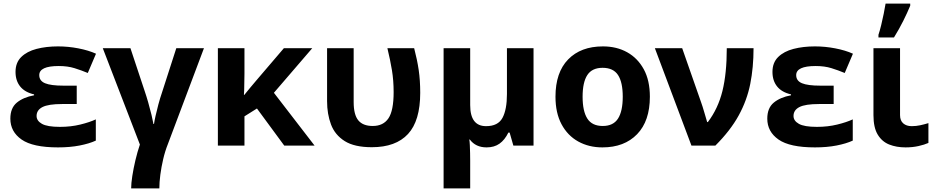

<svg xmlns="http://www.w3.org/2000/svg" viewBox="-20 -816 5244 1076"><path d="M410 -336V-233H328Q251 -233 218 -216Q185 -199 185 -166Q185 -139 215 -122Q245 -105 316 -105Q377 -105 430 -118Q483 -131 517 -147V-28Q480 -11 426 -0.5Q372 10 305 10Q164 10 101 -34Q38 -78 38 -151Q38 -211 74.5 -241Q111 -271 171 -282V-287Q119 -299 93 -331.5Q67 -364 67 -413Q67 -465 99 -496.5Q131 -528 185 -542Q239 -556 305 -556Q362 -556 419 -545Q476 -534 518 -515L472 -407Q436 -422 397.5 -434Q359 -446 309 -446Q200 -446 200 -395Q200 -363 232.5 -349.5Q265 -336 335 -336Z M1123 -546 921 -9Q905 31 894.5 76Q884 121 878.5 163.5Q873 206 873 240H715Q715 212 721.5 170Q728 128 739 81.5Q750 35 764 -6L556 -546H711L791 -305Q800 -279 810.5 -242.5Q821 -206 829 -172.5Q837 -139 840 -121H843Q845 -136 851.5 -165.5Q858 -195 867.5 -230.5Q877 -266 888 -298L968 -546Z M1730 -546 1515 -296 1743 0H1573L1420 -208L1350 -164V0H1201V-546H1350V-403Q1349 -373 1349 -343Q1349 -313 1347 -284H1349Q1366 -305 1383 -325.5Q1400 -346 1418 -367L1571 -546Z M2064 9Q1966 9 1911.5 -25.5Q1857 -60 1835 -118.5Q1813 -177 1813 -249V-546H1962V-244Q1962 -173 1988 -141.5Q2014 -110 2069 -110Q2128 -110 2157 -153Q2186 -196 2186 -300Q2186 -365 2176.5 -422.5Q2167 -480 2151 -546H2301Q2318 -481 2326.5 -423.5Q2335 -366 2335 -296Q2335 -139 2266.5 -65Q2198 9 2064 9Z M2970 -546V0H2857L2836 -73H2829Q2809 -32 2779.5 -11Q2750 10 2707 10Q2646 10 2613 -34H2610Q2612 -24 2613 -2.5Q2614 19 2614.5 42.5Q2615 66 2615 84V240H2466V-546H2615V-227Q2615 -109 2704 -109Q2771 -109 2796 -155.5Q2821 -202 2821 -289V-546Z M3622 -274Q3622 -138 3550.5 -64Q3479 10 3356 10Q3280 10 3220.5 -23Q3161 -56 3127 -119.5Q3093 -183 3093 -274Q3093 -410 3164 -483Q3235 -556 3359 -556Q3436 -556 3495 -523Q3554 -490 3588 -427.5Q3622 -365 3622 -274ZM3245 -274Q3245 -193 3271.5 -151.5Q3298 -110 3358 -110Q3417 -110 3443.5 -151.5Q3470 -193 3470 -274Q3470 -355 3443.5 -395.5Q3417 -436 3357 -436Q3298 -436 3271.5 -395.5Q3245 -355 3245 -274Z M3650 -546H3803L3909 -243Q3917 -221 3927 -186.5Q3937 -152 3943 -132H3947Q4004 -207 4028.5 -305.5Q4053 -404 4053 -546H4203Q4203 -438 4184.5 -345.5Q4166 -253 4119.5 -168.5Q4073 -84 3989 0H3855Z M4652 -336V-233H4570Q4493 -233 4460 -216Q4427 -199 4427 -166Q4427 -139 4457 -122Q4487 -105 4558 -105Q4619 -105 4672 -118Q4725 -131 4759 -147V-28Q4722 -11 4668 -0.5Q4614 10 4547 10Q4406 10 4343 -34Q4280 -78 4280 -151Q4280 -211 4316.5 -241Q4353 -271 4413 -282V-287Q4361 -299 4335 -331.5Q4309 -364 4309 -413Q4309 -465 4341 -496.5Q4373 -528 4427 -542Q4481 -556 4547 -556Q4604 -556 4661 -545Q4718 -534 4760 -515L4714 -407Q4678 -422 4639.5 -434Q4601 -446 4551 -446Q4442 -446 4442 -395Q4442 -363 4474.5 -349.5Q4507 -336 4577 -336Z M5024 -546V-171Q5024 -140 5042 -124.5Q5060 -109 5089 -109Q5114 -109 5137 -114Q5160 -119 5183 -126V-15Q5161 -5 5127.5 2.5Q5094 10 5055 10Q5004 10 4963.5 -6Q4923 -22 4899 -61.5Q4875 -101 4875 -171V-546ZM4903 -606V-621Q4911 -645 4918.5 -676Q4926 -707 4932.5 -739Q4939 -771 4943 -796H5081V-784Q5065 -745 5042 -699Q5019 -653 4990 -606Z"/></svg>

Font: Noto IKEA Arabic
Style: Bold
Weight: 700
Designer: Monotype Design Team
Foundry: Monotype Imaging Inc.
Version: Version 1.200